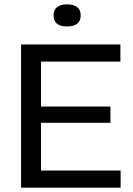

<svg xmlns="http://www.w3.org/2000/svg" viewBox="-20 -865 612 885"><path d="M77 0V-660H169V0ZM125 0V-79H536V0ZM125 -299V-374H489V-299ZM125 -581V-660H535V-581ZM289 -743Q258 -743 242.5 -756Q227 -769 227 -794Q227 -819 243 -832Q259 -845 289 -845Q320 -845 336 -832Q352 -819 352 -794Q352 -769 336 -756Q320 -743 289 -743Z"/></svg>

Font: Bricolage Grotesque 36pt
Style: Regular
Weight: 400
Designer: Mathieu Triay
Foundry: Atelier Triay
Version: Version 1.001;gftools[0.9.33.dev8+g029e19f]